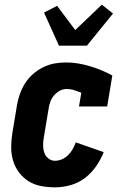

<svg xmlns="http://www.w3.org/2000/svg" viewBox="-20 -796 540 824"><path d="M216 8Q186 8 156.5 2.5Q127 -3 103 -18Q79 -33 62 -55.5Q45 -78 36.5 -105.5Q28 -133 28 -163.5Q28 -194 33 -225L53 -345Q57 -369 65.5 -393Q74 -417 88 -439Q102 -461 122 -478.5Q142 -496 165.5 -507.5Q189 -519 213.5 -523.5Q238 -528 263 -528Q290 -528 316.5 -523.5Q343 -519 367.5 -511.5Q392 -504 416 -494Q440 -484 462 -472L440 -339H319L329 -398Q314 -404 298.5 -409Q283 -414 266 -414Q250 -414 235.5 -406Q221 -398 210.5 -385Q200 -372 195 -356.5Q190 -341 188 -326L168 -206Q165 -189 165 -172.5Q165 -156 170 -141Q175 -126 187.5 -116Q200 -106 216 -106Q231 -106 246 -112.5Q261 -119 272.5 -130.5Q284 -142 292 -156Q300 -170 305 -185L425 -143Q413 -112 392.5 -82.5Q372 -53 344.5 -32Q317 -11 283 -1.5Q249 8 216 8ZM233 -600 169 -742 225 -771 303 -667 417 -776 465 -738 353 -600Z"/></svg>

Font: Iosevka Curly Slab Heavy
Style: Italic
Weight: 900
Italic angle: -9°
Monospace: yes
Designer: Belleve Invis
Foundry: Belleve Invis
Version: Version 22.1.2; ttfautohint (v1.8.4)